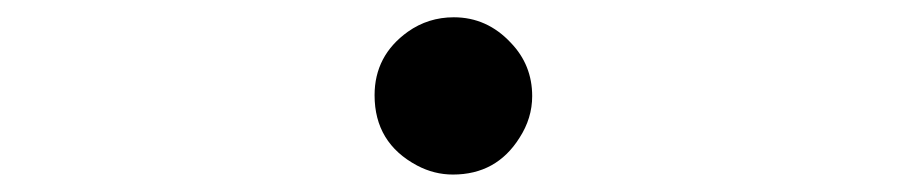

<svg xmlns="http://www.w3.org/2000/svg" viewBox="-20 -490 1039 220"><path d="M500 -470.2Q538.1 -470.2 565.4 -440.9Q589.8 -415.5 589.8 -379.9Q589.8 -354.5 575.2 -332Q548.8 -290 499 -290Q477.5 -290 458 -300.3Q409.2 -326.2 409.2 -380.9Q409.2 -426.3 447.3 -453.6Q470.7 -470.2 500 -470.2Z"/></svg>

Font: UDEV Gothic 35
Style: Regular
Weight: 400
Version: v2.1.0; ttfautohint (v1.8.4.7-5d5b-dirty) -l 6 -r 45 -G 200 